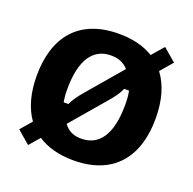

<svg xmlns="http://www.w3.org/2000/svg" viewBox="-102 -629 753 749"><g transform="rotate(20 275.0 -255.0)"><path d="M89.2 16.7 126.7 -26.7C164.2 -1.7 214.2 12.5 275 12.5C440.8 12.5 521.7 -90 521.7 -250C521.7 -323.3 505 -384.2 470.8 -429.2L514.2 -480L460.8 -525.8L418.3 -476.7C380.8 -500 333.3 -512.5 275 -512.5C109.2 -512.5 28.3 -410 28.3 -250C28.3 -179.2 44.2 -120 75.8 -75.8L35.8 -29.2ZM162.5 -187.5C160 -202.5 158.3 -217.5 158.3 -240.8C158.3 -364.2 201.7 -422.5 275 -422.5C305.8 -422.5 329.2 -412.5 346.7 -392.5L225 -250C206.7 -228.3 191.7 -209.2 182.5 -187.5ZM275 -77.5C241.7 -77.5 219.2 -89.2 202.5 -112.5L320 -250C343.3 -276.7 357.5 -295.8 366.7 -317.5H386.7C390 -302.5 391.7 -284.2 391.7 -260C391.7 -135.8 348.3 -77.5 275 -77.5Z"/></g></svg>

Font: Familjen Grotesk GF
Style: Bold
Weight: 700
Designer: Anders Wikstroem, Jonas Baeckman, Matilda Gysing, Kristian Moeller
Foundry: Familjen STHLM AB
Version: Version 2.000; Beta; Release 4; Build 6